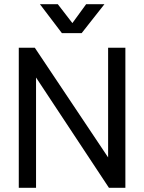

<svg xmlns="http://www.w3.org/2000/svg" viewBox="-20 -893 686 913"><path d="M476.6 -873 368.2 -735.4H274.4L169.9 -873H254.9L324.2 -783.2L389.6 -873ZM151.4 -524.4V0H69.3V-666H145.5L494.1 -144.5V-666H576.2V0H498Z"/></svg>

Font: BF_TEXT
Style: Regular
Weight: 400
Foundry: EA DICE
Version: Version 1.404